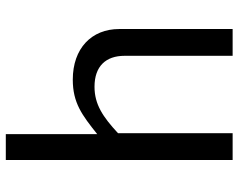

<svg xmlns="http://www.w3.org/2000/svg" viewBox="-98 -704 802 645"><g transform="rotate(-90 302.5 -381.0)"><path d="M178 0V-385C233 -436 275 -464 334 -464C403 -464 438 -426 438 -363V0H528V-381C528 -474 463 -537 358 -537C280 -537 239 -506 175 -455V-762H88V0Z"/></g></svg>

Font: Cheyenne Sans
Style: Regular
Weight: 400
Designer: The Public Sans project authors (U.S. Web Design System), Libre Franklin designed by Pablo Impallari and Rodrigo Fuenzal
Foundry: The Cheyenne Sans Project Authors
Version: Version 2.007